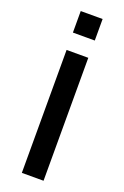

<svg xmlns="http://www.w3.org/2000/svg" viewBox="-169 -946 647 998"><g transform="rotate(20 154.0 -447.5)"><path d="M214 0H94V-680H214ZM215 -776H94V-895H215Z"/></g></svg>

Font: Inria Sans
Style: Bold
Weight: 700
Designer: Black Foundry Team
Foundry: Black Foundry
Version: Version 1.2; ttfautohint (v1.8.3)